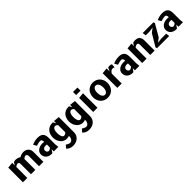

<svg xmlns="http://www.w3.org/2000/svg" viewBox="505 -2779 5065 5065"><g transform="rotate(-45 3037.5 -246.0)"><path d="M228 0H65V-546.5L228 -563V-468.5L273 -544Q289 -549.5 305.8 -554Q322.5 -558.5 340 -558.5Q361.5 -558.5 383.2 -555Q405 -551.5 424.2 -545.5Q443.5 -539.5 459.8 -530.8Q476 -522 486.5 -511.5Q498 -519.5 513.2 -528Q528.5 -536.5 547.2 -543.2Q566 -550 587.5 -554.2Q609 -558.5 633 -558.5Q678.5 -558.5 714.8 -545Q751 -531.5 776.2 -506.8Q801.5 -482 815 -446.8Q828.5 -411.5 828.5 -368V0H665.5V-378.5Q665.5 -399 660.5 -412.8Q655.5 -426.5 647.2 -434.8Q639 -443 628.8 -446.5Q618.5 -450 607.5 -450Q600.5 -450 591 -446.8Q581.5 -443.5 570.5 -437.8Q559.5 -432 548 -424.2Q536.5 -416.5 526.5 -407Q527.5 -395 527.8 -386.2Q528 -377.5 528 -363.5V0H365V-378.5Q365 -399 361.2 -412.8Q357.5 -426.5 351 -434.8Q344.5 -443 335.2 -446.5Q326 -450 315 -450Q306.5 -450 295.8 -447Q285 -444 273.5 -438.8Q262 -433.5 250.2 -425.5Q238.5 -417.5 228 -408Z M1386.5 0H1217V-81L1157 6Q1153 7 1147.5 7.8Q1142 8.5 1131.5 8.5Q1088.5 8.5 1050 -3.8Q1011.5 -16 982.5 -39.8Q953.5 -63.5 936.2 -98.5Q919 -133.5 919 -179Q919 -211 928.5 -237Q938 -263 954.8 -283.5Q971.5 -304 993.5 -319Q1015.5 -334 1040.8 -343.8Q1066 -353.5 1092.8 -358.2Q1119.5 -363 1145 -363Q1167.5 -363 1185.2 -361.5Q1203 -360 1216.5 -357.5Q1216 -377.5 1213.5 -394.2Q1211 -411 1204.5 -423.5Q1198 -436 1187 -443Q1176 -450 1159 -450Q1116.5 -450 1077.5 -440.2Q1038.5 -430.5 1007 -419L955 -511.5Q994 -529 1031.5 -539.5Q1055.5 -546.5 1088.2 -552.5Q1121 -558.5 1163.5 -558.5Q1228.5 -558.5 1269.8 -542.8Q1311 -527 1334.2 -498.2Q1357.5 -469.5 1366.2 -429.2Q1375 -389 1375 -340.5V-102.5ZM1217 -257.5Q1205 -259 1190.8 -260.2Q1176.5 -261.5 1163.5 -261.5Q1145.5 -261.5 1128.2 -256.5Q1111 -251.5 1097.5 -241.5Q1084 -231.5 1075.5 -216Q1067 -200.5 1067 -179.5Q1067 -162.5 1072.5 -148Q1078 -133.5 1087 -122.8Q1096 -112 1107.2 -106Q1118.5 -100 1130 -100Q1144.5 -100 1157.8 -104.5Q1171 -109 1182.2 -115.8Q1193.5 -122.5 1202.2 -130.5Q1211 -138.5 1217 -145Z M1788.5 -8Q1772.5 -1 1748.2 3.8Q1724 8.5 1695 8.5Q1644.5 8.5 1601 -13.8Q1557.5 -36 1525.5 -74.2Q1493.5 -112.5 1475.2 -163.8Q1457 -215 1457 -272.5Q1457 -331 1473.5 -383Q1490 -435 1522.5 -474Q1555 -513 1603.5 -535.8Q1652 -558.5 1716.5 -558.5Q1725.5 -558.5 1731.5 -558.2Q1737.5 -558 1742.5 -557L1788 -479V-563L1951 -546.5V20.5Q1951 70 1932.8 113.2Q1914.5 156.5 1880.5 188.8Q1846.5 221 1797.5 239.8Q1748.5 258.5 1686.5 258.5Q1653.5 258.5 1627.2 253.2Q1601 248 1578.5 238Q1556 228 1536.2 213.2Q1516.5 198.5 1497 179.5L1569 96Q1577 103 1590 111.5Q1603 120 1618.8 128Q1634.5 136 1652.2 141.2Q1670 146.5 1687 146.5Q1708 146.5 1726.5 136.2Q1745 126 1758.8 108Q1772.5 90 1780.5 65.8Q1788.5 41.5 1788.5 13.5ZM1788 -410Q1774 -426 1755.2 -438Q1736.5 -450 1714 -450Q1684 -450 1665.8 -432Q1647.5 -414 1637.2 -386.8Q1627 -359.5 1623.8 -327.5Q1620.5 -295.5 1620.5 -267Q1620.5 -231.5 1626.5 -201Q1632.5 -170.5 1643.2 -148Q1654 -125.5 1669 -112.8Q1684 -100 1702.5 -100Q1732 -100 1752 -112.5Q1772 -125 1788 -143.5Z M2388.5 -8Q2372.5 -1 2348.2 3.8Q2324 8.5 2295 8.5Q2244.5 8.5 2201 -13.8Q2157.5 -36 2125.5 -74.2Q2093.5 -112.5 2075.2 -163.8Q2057 -215 2057 -272.5Q2057 -331 2073.5 -383Q2090 -435 2122.5 -474Q2155 -513 2203.5 -535.8Q2252 -558.5 2316.5 -558.5Q2325.5 -558.5 2331.5 -558.2Q2337.5 -558 2342.5 -557L2388 -479V-563L2551 -546.5V20.5Q2551 70 2532.8 113.2Q2514.5 156.5 2480.5 188.8Q2446.5 221 2397.5 239.8Q2348.5 258.5 2286.5 258.5Q2253.5 258.5 2227.2 253.2Q2201 248 2178.5 238Q2156 228 2136.2 213.2Q2116.5 198.5 2097 179.5L2169 96Q2177 103 2190 111.5Q2203 120 2218.8 128Q2234.5 136 2252.2 141.2Q2270 146.5 2287 146.5Q2308 146.5 2326.5 136.2Q2345 126 2358.8 108Q2372.5 90 2380.5 65.8Q2388.5 41.5 2388.5 13.5ZM2388 -410Q2374 -426 2355.2 -438Q2336.5 -450 2314 -450Q2284 -450 2265.8 -432Q2247.5 -414 2237.2 -386.8Q2227 -359.5 2223.8 -327.5Q2220.5 -295.5 2220.5 -267Q2220.5 -231.5 2226.5 -201Q2232.5 -170.5 2243.2 -148Q2254 -125.5 2269 -112.8Q2284 -100 2302.5 -100Q2332 -100 2352 -112.5Q2372 -125 2388 -143.5Z M2846 0H2688V-524.5L2846 -540.5ZM2685 -750H2849V-634.5H2685Z M3227 8.5Q3167 8.5 3117.5 -13.2Q3068 -35 3032.2 -73.2Q2996.5 -111.5 2976.8 -163.5Q2957 -215.5 2957 -276.5Q2957 -337 2976 -388.8Q2995 -440.5 3030.2 -478.2Q3065.5 -516 3115.2 -537.2Q3165 -558.5 3227 -558.5Q3287 -558.5 3336.8 -537.2Q3386.5 -516 3422.2 -478.2Q3458 -440.5 3477.8 -388.8Q3497.5 -337 3497.5 -276.5Q3497.5 -215.5 3478.5 -163.5Q3459.5 -111.5 3424.2 -73.2Q3389 -35 3339 -13.2Q3289 8.5 3227 8.5ZM3334.5 -264Q3334.5 -298 3328.5 -331Q3322.5 -364 3309.2 -390.2Q3296 -416.5 3275.2 -432.5Q3254.5 -448.5 3225 -448.5Q3197.5 -448.5 3177.5 -434.8Q3157.5 -421 3144.8 -398Q3132 -375 3126 -345.8Q3120 -316.5 3120 -285.5Q3120 -251 3126 -218Q3132 -185 3145.2 -159.2Q3158.5 -133.5 3179 -117.5Q3199.5 -101.5 3228.5 -101.5Q3256 -101.5 3276 -115.2Q3296 -129 3309 -152Q3322 -175 3328.2 -204Q3334.5 -233 3334.5 -264Z M3919.5 -433.5Q3909.5 -438.5 3901.5 -441.8Q3893.5 -445 3885.5 -447Q3877.5 -449 3868.8 -449.5Q3860 -450 3848.5 -450Q3834.5 -450 3820.2 -443.2Q3806 -436.5 3792.8 -425Q3779.5 -413.5 3768.5 -398.8Q3757.5 -384 3750 -368V0H3587V-546.5L3750 -563V-447.5L3797 -550Q3805 -553 3819.8 -555.8Q3834.5 -558.5 3847.5 -558.5Q3875 -558.5 3892.8 -554.2Q3910.5 -550 3926.5 -542Z M4411.5 0H4242V-81L4182 6Q4178 7 4172.5 7.8Q4167 8.5 4156.5 8.5Q4113.5 8.5 4075 -3.8Q4036.5 -16 4007.5 -39.8Q3978.5 -63.5 3961.2 -98.5Q3944 -133.5 3944 -179Q3944 -211 3953.5 -237Q3963 -263 3979.8 -283.5Q3996.5 -304 4018.5 -319Q4040.5 -334 4065.8 -343.8Q4091 -353.5 4117.8 -358.2Q4144.5 -363 4170 -363Q4192.5 -363 4210.2 -361.5Q4228 -360 4241.5 -357.5Q4241 -377.5 4238.5 -394.2Q4236 -411 4229.5 -423.5Q4223 -436 4212 -443Q4201 -450 4184 -450Q4141.5 -450 4102.5 -440.2Q4063.5 -430.5 4032 -419L3980 -511.5Q4019 -529 4056.5 -539.5Q4080.5 -546.5 4113.2 -552.5Q4146 -558.5 4188.5 -558.5Q4253.5 -558.5 4294.8 -542.8Q4336 -527 4359.2 -498.2Q4382.5 -469.5 4391.2 -429.2Q4400 -389 4400 -340.5V-102.5ZM4242 -257.5Q4230 -259 4215.8 -260.2Q4201.5 -261.5 4188.5 -261.5Q4170.5 -261.5 4153.2 -256.5Q4136 -251.5 4122.5 -241.5Q4109 -231.5 4100.5 -216Q4092 -200.5 4092 -179.5Q4092 -162.5 4097.5 -148Q4103 -133.5 4112 -122.8Q4121 -112 4132.2 -106Q4143.5 -100 4155 -100Q4169.5 -100 4182.8 -104.5Q4196 -109 4207.2 -115.8Q4218.5 -122.5 4227.2 -130.5Q4236 -138.5 4242 -145Z M4678 -563V-468.5L4723 -544Q4739 -549.5 4755.8 -554Q4772.5 -558.5 4790 -558.5Q4811.5 -558.5 4831.8 -557.2Q4852 -556 4870.5 -551.2Q4889 -546.5 4905.5 -537.2Q4922 -528 4936.5 -512Q4952 -495 4960.5 -475Q4969 -455 4972.8 -435.2Q4976.5 -415.5 4977.2 -396.8Q4978 -378 4978 -363.5V0H4815V-378.5Q4815 -399 4811.2 -412.8Q4807.5 -426.5 4801 -434.8Q4794.5 -443 4785.2 -446.5Q4776 -450 4765 -450Q4756.5 -450 4745.8 -447Q4735 -444 4723.5 -438.8Q4712 -433.5 4700.2 -425.5Q4688.5 -417.5 4678 -408V0H4515V-546.5Z M5322 -100H5508.5L5522 0H5070.5L5054 -42.5L5254 -378.5L5369.5 -467.5L5234 -450H5097L5083.5 -550H5481.5L5497.5 -508.5L5300 -169.5L5186.5 -82.5Z M6036.5 0H5867V-81L5807 6Q5803 7 5797.5 7.8Q5792 8.5 5781.5 8.5Q5738.5 8.5 5700 -3.8Q5661.5 -16 5632.5 -39.8Q5603.5 -63.5 5586.2 -98.5Q5569 -133.5 5569 -179Q5569 -211 5578.5 -237Q5588 -263 5604.8 -283.5Q5621.5 -304 5643.5 -319Q5665.5 -334 5690.8 -343.8Q5716 -353.5 5742.8 -358.2Q5769.5 -363 5795 -363Q5817.5 -363 5835.2 -361.5Q5853 -360 5866.5 -357.5Q5866 -377.5 5863.5 -394.2Q5861 -411 5854.5 -423.5Q5848 -436 5837 -443Q5826 -450 5809 -450Q5766.5 -450 5727.5 -440.2Q5688.5 -430.5 5657 -419L5605 -511.5Q5644 -529 5681.5 -539.5Q5705.5 -546.5 5738.2 -552.5Q5771 -558.5 5813.5 -558.5Q5878.5 -558.5 5919.8 -542.8Q5961 -527 5984.2 -498.2Q6007.5 -469.5 6016.2 -429.2Q6025 -389 6025 -340.5V-102.5ZM5867 -257.5Q5855 -259 5840.8 -260.2Q5826.5 -261.5 5813.5 -261.5Q5795.5 -261.5 5778.2 -256.5Q5761 -251.5 5747.5 -241.5Q5734 -231.5 5725.5 -216Q5717 -200.5 5717 -179.5Q5717 -162.5 5722.5 -148Q5728 -133.5 5737 -122.8Q5746 -112 5757.2 -106Q5768.5 -100 5780 -100Q5794.5 -100 5807.8 -104.5Q5821 -109 5832.2 -115.8Q5843.5 -122.5 5852.2 -130.5Q5861 -138.5 5867 -145Z"/></g></svg>

Font: B612
Style: Bold
Weight: 700
Designer: Nicolas Chauveau, Thomas Paillot, Jonathan Favre-Lamarine, Jean-Luc Vinot
Foundry: AIRBUS
Version: Version 1.008